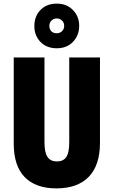

<svg xmlns="http://www.w3.org/2000/svg" viewBox="-20 -1098 628 1062"><path d="M533 -308Q533 -184 471 -120Q409 -56 292 -56Q178 -56 117 -118Q56 -180 56 -304V-780H226V-312Q226 -254 243 -229.5Q260 -205 294 -205Q330 -205 346.5 -229Q363 -253 363 -313V-780H533ZM294 -831Q238 -831 204 -866Q170 -901 170 -954Q170 -1008 204 -1043Q238 -1078 294 -1078Q349 -1078 383.5 -1042.5Q418 -1007 418 -955Q418 -903 384 -867Q350 -831 294 -831ZM294 -914Q311 -914 323 -925.5Q335 -937 335 -955Q335 -973 323 -984.5Q311 -996 294 -996Q277 -996 265 -984.5Q253 -973 253 -955Q253 -937 263.5 -925.5Q274 -914 294 -914Z"/></svg>

Font: Noto Sans Malayalam UI ExtraCondensed Black
Style: Regular
Weight: 900
Width: 2
Designer: Jelle Bosma - Monotype Design Team
Foundry: Monotype Imaging Inc.
Version: Version 2.104; ttfautohint (v1.8.4.7-5d5b)